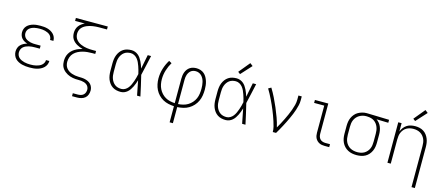

<svg xmlns="http://www.w3.org/2000/svg" viewBox="-58 -1461 5516 2383"><g transform="rotate(15 2700.0 -269.5)"><path d="M297 8Q273 8 248 5.5Q223 3 199.5 -3Q176 -9 153.5 -20.5Q131 -32 114 -49.5Q97 -67 88 -91Q79 -115 79 -139Q79 -163 87 -186Q95 -209 112 -226Q129 -243 150.5 -254Q172 -265 195 -271Q175 -277 156 -287.5Q137 -298 123 -313.5Q109 -329 102 -349.5Q95 -370 95 -391Q95 -414 103 -436Q111 -458 127 -474.5Q143 -491 163.5 -501.5Q184 -512 206.5 -518Q229 -524 251.5 -526Q274 -528 297 -528Q320 -528 342.5 -526Q365 -524 387 -518Q409 -512 429 -501Q449 -490 465 -474Q481 -458 490 -436.5Q499 -415 499 -393Q499 -392 499 -390.5Q499 -389 499 -388H456Q456 -389 456 -389.5Q456 -390 456 -391Q456 -408 448.5 -424.5Q441 -441 428 -452.5Q415 -464 399 -471Q383 -478 366 -482.5Q349 -487 331.5 -488.5Q314 -490 297 -490Q280 -490 262.5 -488.5Q245 -487 227.5 -483Q210 -479 194 -471.5Q178 -464 165 -452.5Q152 -441 145 -424.5Q138 -408 138 -390Q138 -373 145 -356Q152 -339 165.5 -327Q179 -315 195.5 -308Q212 -301 229 -296.5Q246 -292 264 -291Q282 -290 300 -290H361V-251H300Q280 -251 260.5 -249.5Q241 -248 222 -243.5Q203 -239 184.5 -231Q166 -223 151.5 -210Q137 -197 129.5 -178.5Q122 -160 122 -140Q122 -121 129.5 -102.5Q137 -84 151.5 -71.5Q166 -59 184 -51Q202 -43 220.5 -38.5Q239 -34 258.5 -32Q278 -30 297 -30Q316 -30 335 -31.5Q354 -33 372 -37.5Q390 -42 407.5 -49Q425 -56 439.5 -68Q454 -80 463 -97Q472 -114 472 -133Q472 -133 472 -133.5Q472 -134 472 -134H515Q515 -134 515 -133.5Q515 -133 515 -132Q515 -108 505 -85.5Q495 -63 477.5 -46.5Q460 -30 438 -19Q416 -8 392.5 -2Q369 4 345 6Q321 8 297 8Z M900 215V177H965Q984 177 1002.5 172Q1021 167 1035 155Q1049 143 1055.5 125Q1062 107 1062 88Q1062 70 1053.5 53Q1045 36 1030 25Q1015 14 997 8.5Q979 3 960.5 1Q942 -1 923.5 -0.5Q905 0 886.5 -1.5Q868 -3 849.5 -6.5Q831 -10 813.5 -16Q796 -22 779.5 -31Q763 -40 748.5 -51.5Q734 -63 722 -77.5Q710 -92 702.5 -109Q695 -126 692 -144.5Q689 -163 689 -182Q689 -207 694.5 -231.5Q700 -256 712.5 -278Q725 -300 743 -317.5Q761 -335 782.5 -348Q804 -361 827.5 -370Q851 -379 875 -385Q855 -390 835.5 -397.5Q816 -405 798 -415.5Q780 -426 764.5 -440Q749 -454 738 -471.5Q727 -489 722.5 -509.5Q718 -530 718 -550Q718 -574 724.5 -597Q731 -620 745 -639Q759 -658 778.5 -672.5Q798 -687 820 -697H695V-735H1105V-697H1002Q983 -697 963 -695.5Q943 -694 923.5 -691Q904 -688 885 -683Q866 -678 847.5 -670Q829 -662 813 -651Q797 -640 784.5 -624.5Q772 -609 766 -589.5Q760 -570 760 -550Q760 -531 766 -511.5Q772 -492 784.5 -476.5Q797 -461 813 -449.5Q829 -438 847.5 -430Q866 -422 885 -417Q904 -412 923.5 -409Q943 -406 963 -405Q983 -404 1002 -404H1043V-366H1002Q972 -366 941.5 -363Q911 -360 881 -352Q851 -344 823.5 -330Q796 -316 774.5 -294Q753 -272 742.5 -242.5Q732 -213 732 -182Q732 -182 732 -182Q732 -182 732 -182Q732 -160 738 -139Q744 -118 757.5 -101Q771 -84 789.5 -72Q808 -60 828.5 -53Q849 -46 870.5 -42.5Q892 -39 913.5 -38.5Q935 -38 957 -37Q979 -36 1000 -31Q1021 -26 1040.5 -16.5Q1060 -7 1075 9Q1090 25 1097.5 46Q1105 67 1105 88Q1105 115 1095.5 141Q1086 167 1065.5 184Q1045 201 1018.5 208Q992 215 965 215Z M1467 8Q1440 8 1413 2Q1386 -4 1363 -19Q1340 -34 1323.5 -56Q1307 -78 1297 -103Q1287 -128 1283 -155.5Q1279 -183 1279 -210V-310Q1279 -337 1283 -364.5Q1287 -392 1297 -417Q1307 -442 1323.5 -464Q1340 -486 1363 -501Q1386 -516 1413 -522Q1440 -528 1467 -528Q1490 -528 1512 -520Q1534 -512 1552 -497.5Q1570 -483 1583 -464Q1596 -445 1606.5 -424Q1617 -403 1625 -381.5Q1633 -360 1640 -338Q1649 -384 1658 -429.5Q1667 -475 1676 -520H1719Q1704 -456 1690.5 -391.5Q1677 -327 1661 -263Q1678 -198 1692 -132Q1706 -66 1721 0H1678Q1669 -47 1659.5 -94Q1650 -141 1641 -188Q1634 -165 1626 -143Q1618 -121 1607.5 -100Q1597 -79 1584 -59.5Q1571 -40 1553 -24.5Q1535 -9 1513 -0.5Q1491 8 1467 8ZM1467 -30Q1492 -30 1514.5 -43Q1537 -56 1552.5 -76Q1568 -96 1578.5 -119Q1589 -142 1597.5 -166Q1606 -190 1612.5 -214.5Q1619 -239 1624 -263Q1619 -287 1612 -311Q1605 -335 1597 -358.5Q1589 -382 1578.5 -404.5Q1568 -427 1552.5 -446Q1537 -465 1514.5 -477.5Q1492 -490 1467 -490Q1445 -490 1423.5 -484.5Q1402 -479 1384.5 -466Q1367 -453 1354.5 -435Q1342 -417 1334.5 -396Q1327 -375 1324.5 -353.5Q1322 -332 1322 -310V-210Q1322 -188 1324.5 -166.5Q1327 -145 1334.5 -124Q1342 -103 1354.5 -85Q1367 -67 1384.5 -54Q1402 -41 1423.5 -35.5Q1445 -30 1467 -30Z M2154 215V8Q2117 6 2080.5 -2Q2044 -10 2011.5 -28Q1979 -46 1953 -73Q1927 -100 1910.5 -133Q1894 -166 1886.5 -202.5Q1879 -239 1879 -276Q1879 -341 1898 -403Q1917 -465 1951 -520L1987 -500Q1957 -450 1939.5 -393Q1922 -336 1922 -277Q1922 -245 1928 -214Q1934 -183 1948 -154.5Q1962 -126 1983.5 -102.5Q2005 -79 2032.5 -63Q2060 -47 2091 -40Q2122 -33 2154 -31V-343Q2154 -365 2157 -387Q2160 -409 2167.5 -429.5Q2175 -450 2188.5 -468Q2202 -486 2220.5 -498Q2239 -510 2260.5 -515Q2282 -520 2304 -520Q2331 -520 2357 -511.5Q2383 -503 2403 -485.5Q2423 -468 2436 -444.5Q2449 -421 2457 -395.5Q2465 -370 2468 -343.5Q2471 -317 2471 -290Q2471 -252 2465 -214Q2459 -176 2443 -141.5Q2427 -107 2401 -78.5Q2375 -50 2342 -30.5Q2309 -11 2271.5 -2.5Q2234 6 2196 8V215ZM2196 -31Q2229 -33 2261 -41Q2293 -49 2321 -66Q2349 -83 2371 -108Q2393 -133 2406 -162.5Q2419 -192 2423.5 -225Q2428 -258 2428 -291Q2428 -312 2426 -333Q2424 -354 2419 -375Q2414 -396 2404.5 -415Q2395 -434 2380.5 -449.5Q2366 -465 2346 -473.5Q2326 -482 2304 -482Q2288 -482 2271.5 -477.5Q2255 -473 2242 -462.5Q2229 -452 2220 -438Q2211 -424 2205.5 -408.5Q2200 -393 2198 -376.5Q2196 -360 2196 -343Z M2817 8Q2790 8 2763 2Q2736 -4 2713 -19Q2690 -34 2673.5 -56Q2657 -78 2647 -103Q2637 -128 2633 -155.5Q2629 -183 2629 -210V-310Q2629 -337 2633 -364.5Q2637 -392 2647 -417Q2657 -442 2673.5 -464Q2690 -486 2713 -501Q2736 -516 2763 -522Q2790 -528 2817 -528Q2840 -528 2862 -520Q2884 -512 2902 -497.5Q2920 -483 2933 -464Q2946 -445 2956.5 -424Q2967 -403 2975 -381.5Q2983 -360 2990 -338Q2999 -384 3008 -429.5Q3017 -475 3026 -520H3069Q3054 -456 3040.5 -391.5Q3027 -327 3011 -263Q3028 -198 3042 -132Q3056 -66 3071 0H3028Q3019 -47 3009.5 -94Q3000 -141 2991 -188Q2984 -165 2976 -143Q2968 -121 2957.5 -100Q2947 -79 2934 -59.5Q2921 -40 2903 -24.5Q2885 -9 2863 -0.5Q2841 8 2817 8ZM2817 -30Q2842 -30 2864.5 -43Q2887 -56 2902.5 -76Q2918 -96 2928.5 -119Q2939 -142 2947.5 -166Q2956 -190 2962.5 -214.5Q2969 -239 2974 -263Q2969 -287 2962 -311Q2955 -335 2947 -358.5Q2939 -382 2928.5 -404.5Q2918 -427 2902.5 -446Q2887 -465 2864.5 -477.5Q2842 -490 2817 -490Q2795 -490 2773.5 -484.5Q2752 -479 2734.5 -466Q2717 -453 2704.5 -435Q2692 -417 2684.5 -396Q2677 -375 2674.5 -353.5Q2672 -332 2672 -310V-210Q2672 -188 2674.5 -166.5Q2677 -145 2684.5 -124Q2692 -103 2704.5 -85Q2717 -67 2734.5 -54Q2752 -41 2773.5 -35.5Q2795 -30 2817 -30ZM2843 -589 2814 -611 2932 -754 2968 -726Z M3422 0Q3422 -34 3413.5 -67.5Q3405 -101 3394.5 -133.5Q3384 -166 3372 -198.5Q3360 -231 3347 -262.5Q3334 -294 3320 -325.5Q3306 -357 3291 -387.5Q3276 -418 3260 -448.5Q3244 -479 3226 -508L3262 -528Q3295 -474 3322.5 -418Q3350 -362 3374.5 -304.5Q3399 -247 3420.5 -188Q3442 -129 3456 -68Q3474 -99 3491 -131Q3508 -163 3524 -195.5Q3540 -228 3554.5 -261Q3569 -294 3581.5 -328Q3594 -362 3603 -397Q3612 -432 3612 -468V-520H3655V-468Q3655 -436 3647.5 -405Q3640 -374 3630.5 -343.5Q3621 -313 3608.5 -283.5Q3596 -254 3583 -225Q3570 -196 3555.5 -167.5Q3541 -139 3526.5 -111Q3512 -83 3496 -55Q3480 -27 3464 0Z M4088 0Q4070 0 4052 -3Q4034 -6 4018 -14Q4002 -22 3989 -35Q3976 -48 3968 -64Q3960 -80 3957 -98Q3954 -116 3954 -134V-482H3824V-520H3996V-134Q3996 -115 4001 -96.5Q4006 -78 4019 -64Q4032 -50 4050.5 -44Q4069 -38 4088 -38H4147V0Z M4499 8Q4470 8 4441.5 2.5Q4413 -3 4387.5 -16.5Q4362 -30 4342 -51Q4322 -72 4309.5 -98Q4297 -124 4292 -152.5Q4287 -181 4287 -210V-310Q4287 -338 4291.5 -365.5Q4296 -393 4307.5 -418Q4319 -443 4337.5 -464.5Q4356 -486 4380 -499.5Q4404 -513 4431 -520.5Q4458 -528 4485 -528Q4489 -528 4492.5 -528Q4496 -528 4500 -528L4777 -520V-482L4625 -486Q4646 -472 4662 -452Q4678 -432 4687.5 -408.5Q4697 -385 4701 -360Q4705 -335 4705 -310V-210Q4705 -182 4700.5 -153.5Q4696 -125 4684 -99Q4672 -73 4653 -51.5Q4634 -30 4609 -16.5Q4584 -3 4556 2.5Q4528 8 4499 8ZM4499 -30Q4522 -30 4545 -35Q4568 -40 4587.5 -51.5Q4607 -63 4622.5 -81Q4638 -99 4647 -120Q4656 -141 4659 -164Q4662 -187 4662 -210V-310Q4662 -332 4659 -353.5Q4656 -375 4648 -395.5Q4640 -416 4627 -433.5Q4614 -451 4596 -463.5Q4578 -476 4557 -482Q4536 -488 4514 -489L4500 -490Q4497 -490 4494 -490Q4491 -490 4488 -490Q4466 -490 4444 -483.5Q4422 -477 4403 -465.5Q4384 -454 4369 -436.5Q4354 -419 4345 -398Q4336 -377 4333 -355Q4330 -333 4330 -310V-210Q4330 -187 4333.5 -163.5Q4337 -140 4346.5 -119Q4356 -98 4372 -80Q4388 -62 4408.5 -51Q4429 -40 4452.5 -35Q4476 -30 4499 -30Z M5262 215V-310Q5262 -333 5259 -356Q5256 -379 5247 -400Q5238 -421 5223 -439Q5208 -457 5188 -468.5Q5168 -480 5145.5 -485Q5123 -490 5100 -490Q5077 -490 5054.5 -485Q5032 -480 5012 -468.5Q4992 -457 4977 -439Q4962 -421 4953 -400Q4944 -379 4941 -356Q4938 -333 4938 -310V0H4895V-520H4938V-413Q4948 -440 4965 -462.5Q4982 -485 5005.5 -500.5Q5029 -516 5057 -522Q5085 -528 5113 -528Q5141 -528 5168 -522Q5195 -516 5218.5 -501.5Q5242 -487 5259 -465Q5276 -443 5286.5 -417.5Q5297 -392 5301 -365Q5305 -338 5305 -310V215ZM5093 -589 5064 -611 5182 -754 5218 -726Z"/></g></svg>

Font: Zed Sans Extralight Extended
Style: Regular
Weight: 200
Width: 7
Designer: Belleve Invis
Foundry: Belleve Invis
Version: Version 1.0.0; ttfautohint (v1.8.4)